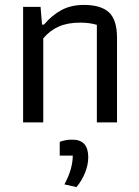

<svg xmlns="http://www.w3.org/2000/svg" viewBox="-20 -498 566 781"><path d="M74 -470H145L151 -398H159Q191 -436 230 -457Q269 -478 321 -478Q391 -478 423.5 -447.5Q456 -417 456 -344V0H374V-397Q343 -406 307 -406Q255 -406 219 -390Q183 -374 156 -342V0H74ZM242 252Q276 189 276 135H223V79Q247 70 273 70Q307 70 323 88Q339 106 339 142Q339 172 326 204.5Q313 237 291 263Z"/></svg>

Font: Athiti Medium
Style: Regular
Weight: 500
Designer: CadsonDemak Team
Foundry: CadsonDemak
Version: Version 1.033